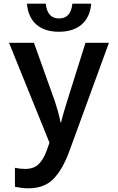

<svg xmlns="http://www.w3.org/2000/svg" viewBox="-20 -774 640 1040"><path d="M134 246Q115 246 96.5 243.5Q78 241 61 238V135Q89 141 116 141Q162 141 188 116.5Q214 92 232 44L248 -1L29 -542H164L278 -223Q286 -199 294 -170Q302 -141 308 -111H311Q318 -142 326.5 -169.5Q335 -197 343 -224L443 -542H570L356 44Q320 143 270 194.5Q220 246 134 246ZM299 -602Q221 -602 176.5 -641.5Q132 -681 126 -754H228Q236 -674 300 -674Q364 -674 372 -754H474Q468 -681 422.5 -641.5Q377 -602 299 -602Z"/></svg>

Font: Noto Sans Mono SemiBold
Style: Regular
Weight: 600
Designer: Monotype Design Team
Foundry: Monotype Imaging Inc.
Version: Version 2.014; ttfautohint (v1.8.4.7-5d5b)